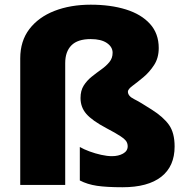

<svg xmlns="http://www.w3.org/2000/svg" viewBox="-20 -785 790 815"><path d="M653.8 -581.1Q653.8 -539.1 634 -508.8Q614.3 -478.5 588.4 -457Q562.5 -435.5 542.7 -420.9Q522.9 -406.2 522.9 -396Q522.9 -377.4 548.8 -364.5Q574.7 -351.6 624 -319.8Q673.3 -288.6 697.3 -254.9Q721.2 -221.2 721.2 -163.1Q721.2 -79.1 664.6 -34.7Q607.9 9.8 500 9.8Q432.6 9.8 391.6 3.7Q350.6 -2.4 318.8 -19V-161.1Q335.4 -151.4 359.9 -142.3Q384.3 -133.3 409.7 -127.7Q435.1 -122.1 455.1 -122.1Q482.9 -122.1 502.4 -133.1Q522 -144 522 -164.1Q522 -175.3 516.4 -184.6Q510.7 -193.8 491.5 -206.8Q472.2 -219.7 431.2 -241.2Q370.6 -273.4 346.2 -301.8Q321.8 -330.1 321.8 -369.1Q321.8 -400.4 335.4 -421.9Q349.1 -443.4 369.6 -459.7Q390.1 -476.1 410.4 -490.5Q430.7 -504.9 444.3 -521.5Q458 -538.1 458 -561Q458 -585.9 433.6 -602.5Q409.2 -619.1 365.2 -619.1Q309.6 -619.1 283.2 -592.5Q256.8 -565.9 256.8 -517.1V0H65.9V-537.1Q65.9 -610.8 104.7 -661.6Q143.6 -712.4 211.4 -738.8Q279.3 -765.1 365.2 -765.1Q449.2 -765.1 514.4 -744.9Q579.6 -724.6 616.7 -683.6Q653.8 -642.6 653.8 -581.1Z"/></svg>

Font: Open Sans ExtraBold
Style: Regular
Weight: 800
Designer: Monotype Design Team
Foundry: Monotype Imaging Inc.
Version: Version 3.003; ttfautohint (v1.8.4)